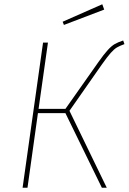

<svg xmlns="http://www.w3.org/2000/svg" viewBox="-20 -881 604 901"><path d="M564 -674Q542 -666 529 -658.5Q516 -651 499.5 -632.5Q483 -614 457 -577L306 -361L481 0H458L287 -350H158L109 0H86L182 -681H205L161 -370H287L442 -590Q468 -627 486 -646.5Q504 -666 519 -674.5Q534 -683 558 -691ZM460 -861 469 -836 280 -764 274 -779Z"/></svg>

Font: Fira Sans Thin
Style: Italic
Weight: 250
Italic angle: -8°
Designer: Carrois Corporate & Edenspiekermann AG
Foundry: Carrois Corporate GbR & Edenspiekermann AG
Version: Version 4.203